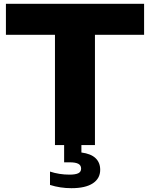

<svg xmlns="http://www.w3.org/2000/svg" viewBox="-20 -760 786 1006"><path d="M406.5 0V39Q456.5 45.5 480.8 68.8Q505 92 505 129.5Q505 175 466.5 200.5Q428 226 354 226Q295.5 226 242 209V139Q290 155 344.5 155Q375 155 390 147.8Q405 140.5 405 123.5Q405 106 390.2 98.2Q375.5 90.5 345.5 90.5H316V0H268V-577.5H11V-740H735V-577.5H477.5V0Z"/></svg>

Font: Encode Sans Expanded ExtraBold
Style: Regular
Weight: 800
Width: 7
Designer: Multiple Designers
Foundry: Impallari Type
Version: Version 2.000